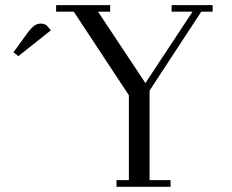

<svg xmlns="http://www.w3.org/2000/svg" viewBox="-20 -722 898 742"><path d="M32.2 -520 87.9 -597.2Q103 -616.2 113.5 -623.5Q124 -630.9 138.2 -630.9Q143.6 -630.9 149.2 -629.2Q154.8 -627.4 157.2 -626L160.2 -624L176.8 -605L50.8 -504.9ZM196.8 -676.8V-702.1H405.8V-676.8H358.9L542 -400.9L724.1 -676.8H643.1V-702.1H801.8V-676.8H757.8L558.1 -372.1V-25.9H639.2V0H430.2V-25.9H478V-354L265.1 -676.8Z"/></svg>

Font: Dehuti Alt
Style: Book
Weight: 400
Version: Version 1.2